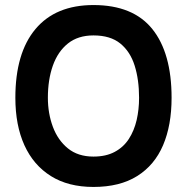

<svg xmlns="http://www.w3.org/2000/svg" viewBox="-20 -730 740 760"><path d="M40.8 -343Q40.8 -520.2 120.5 -615.1Q200.2 -710 350 -710Q506.5 -710 582.9 -615.1Q659.2 -520.2 659.2 -343Q659.2 -234.2 625.5 -155.2Q591.8 -76.2 523 -33.1Q454.2 10 350 10Q250.2 10 181.4 -33.1Q112.5 -76.2 76.6 -155.2Q40.8 -234.2 40.8 -343ZM350 -110.2Q399.5 -110.2 434.2 -128.9Q469 -147.5 490.1 -180.2Q511.2 -213 520.9 -254.8Q530.5 -296.5 530.5 -343Q530.5 -414.5 513 -470.2Q495.5 -526 456.1 -557.9Q416.8 -589.8 350 -589.8Q288.8 -589.8 248.9 -557.9Q209 -526 189.2 -470.2Q169.5 -414.5 169.5 -343Q169.5 -281.5 189.2 -228.2Q209 -175 248.9 -142.6Q288.8 -110.2 350 -110.2Z"/></svg>

Font: Haskoy
Style: Regular
Weight: 400
Designer: Ertekin Erdin
Foundry: Ertekin Erdin
Version: Version 1.500